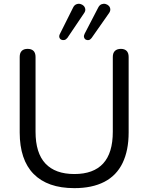

<svg xmlns="http://www.w3.org/2000/svg" viewBox="-20 -965 768 994"><path d="M365 9Q295 9 242.5 -9.5Q190 -28 154 -64.5Q118 -101 100 -155Q82 -209 82 -279V-670Q82 -691 92.5 -701.5Q103 -712 123 -712Q143 -712 153.5 -701.5Q164 -691 164 -670V-283Q164 -173 215 -118.5Q266 -64 365 -64Q464 -64 514 -118.5Q564 -173 564 -283V-670Q564 -691 575 -701.5Q586 -712 606 -712Q625 -712 635.5 -701.5Q646 -691 646 -670V-279Q646 -186 614.5 -121Q583 -56 520 -23.5Q457 9 365 9ZM329 -769Q322 -760 313.5 -758Q305 -756 297.5 -759.5Q290 -763 287.5 -771Q285 -779 290 -789L358 -925Q364 -938 374.5 -942.5Q385 -947 395.5 -944.5Q406 -942 413 -935Q420 -928 421.5 -917.5Q423 -907 414 -895ZM454 -768Q447 -759 439 -757.5Q431 -756 424 -760Q417 -764 415 -772Q413 -780 418 -790L488 -925Q495 -939 505.5 -943Q516 -947 526 -944.5Q536 -942 543 -935Q550 -928 551 -917.5Q552 -907 543 -895Z"/></svg>

Font: Nunito ExtraLight
Style: Regular
Weight: 400
Version: Version 3.602